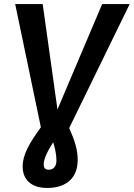

<svg xmlns="http://www.w3.org/2000/svg" viewBox="-20 -711 661 949"><path d="M621 -691H485L264 -170L191 -691H55L182 -82C125 -3 92 53 92 112C92 174 131 218 214 218C307 218 364 169 364 80C364 28 349 -17 322 -78ZM259 83C259 109 246 128 221 128C204 128 196 119 196 102C196 73 216 34 243 -8C253 25 259 55 259 83Z"/></svg>

Font: Fira Sans Medium
Style: Italic
Weight: 500
Italic angle: -8°
Designer: bBox Type GmbH & Carrois Corporate GbR & Edenspiekermann AG
Foundry: bBox Type GmbH & Carrois Corporate GbR & Edenspiekermann AG
Version: Version 4.301;PS 004.301;hotconv 1.0.88;makeotf.lib2.5.64775